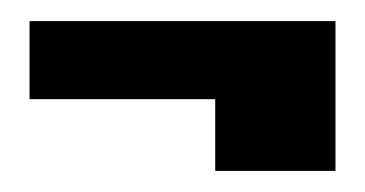

<svg xmlns="http://www.w3.org/2000/svg" viewBox="-20 -630 346 182"><path d="M298 -610V-536H8V-610ZM298 -610V-468H184V-610Z"/></svg>

Font: Danfo
Style: Regular
Weight: 400
Version: Version 1.000;Glyphs 3.2 (3236)